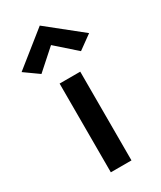

<svg xmlns="http://www.w3.org/2000/svg" viewBox="-228 -796 723 862"><g transform="rotate(-30 133.0 -365.0)"><path d="M133 -629 31 -538 -42 -590 133 -730 308 -590 236 -538ZM80 -460H187V0H80Z"/></g></svg>

Font: Jost* Medium
Style: Regular
Weight: 500
Version: Version 3.7